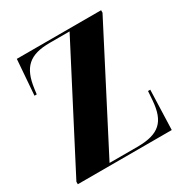

<svg xmlns="http://www.w3.org/2000/svg" viewBox="-132 -638 705 740"><g transform="rotate(-30 221.0 -268.0)"><path d="M5 0H423L429 -176H419L416 -135C409 -45 373 -10 275 -10H152L418 -525V-536H43L31 -379H41L44 -402C56 -492 94 -526 184 -526H272L5 -11Z"/></g></svg>

Font: Noto Serif Display ExtraCondensed ExtraBold
Style: Regular
Weight: 800
Width: 2
Designer: Monotype Design Team
Foundry: Monotype Imaging Inc.
Version: Version 2.009